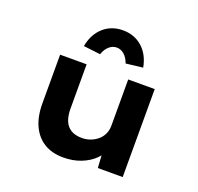

<svg xmlns="http://www.w3.org/2000/svg" viewBox="-136 -931 1124 1089"><g transform="rotate(20 426.5 -386.0)"><path d="M353 11Q286 11 238 -18Q190 -47 164 -102.5Q138 -158 138 -237V-531H298V-264Q298 -220 310.5 -190Q323 -160 349 -144.5Q375 -129 415 -129Q442 -129 466 -138Q490 -147 509 -163Q528 -179 538.5 -202Q549 -225 549 -253V-531H709V0H559L552 -109L581 -121Q569 -87 537.5 -56.5Q506 -26 458.5 -7.5Q411 11 353 11ZM350 -611 248 -623Q262 -698 310 -740.5Q358 -783 427 -783Q496 -783 544 -740.5Q592 -698 606 -623L504 -611Q493 -643 472.5 -661Q452 -679 427 -679Q402 -679 381.5 -661Q361 -643 350 -611Z"/></g></svg>

Font: Lexend Giga
Style: Bold
Weight: 700
Version: Version 1.007